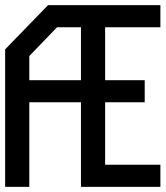

<svg xmlns="http://www.w3.org/2000/svg" viewBox="-22 -727 644 747"><path d="M165 -707 -2 -535V0H92V-329H293V0H602V-86H387V-329H541V-415H387V-621H602V-707ZM92 -509 200 -621H293V-415H92Z"/></svg>

Font: Kode Mono Medium
Style: Regular
Weight: 500
Monospace: yes
Designer: Isa Ozler
Foundry: Kadena LLC
Version: Version 1.206;gftools[0.9.28]